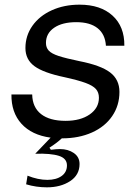

<svg xmlns="http://www.w3.org/2000/svg" viewBox="-20 -583 601 823"><path d="M177 -399Q177 -379 189 -366Q201 -353 231.5 -343Q262 -333 320 -321Q412 -303 452 -272.5Q492 -242 492 -189Q492 -131 461 -85.5Q430 -40 374 -15Q318 10 246 10H245Q222 31 192 50L198 59Q222 56 237 56Q272 56 296.5 73Q321 90 321 120Q321 167 280.5 193.5Q240 220 181 220Q135 220 92 207L98 170Q143 188 183 188Q221 188 244 171.5Q267 155 267 126Q267 96 232.5 85Q198 74 131 76L197 7Q116 -4 72 -52.5Q28 -101 29 -178H118Q119 -123 156 -94Q193 -65 261 -65Q325 -65 364.5 -92.5Q404 -120 404 -164Q404 -187 391 -201.5Q378 -216 347 -227.5Q316 -239 257 -252Q166 -271 127.5 -299.5Q89 -328 89 -377Q89 -430 119 -472.5Q149 -515 202 -539Q255 -563 321 -563Q411 -563 462.5 -516Q514 -469 513 -387H434Q431 -436 398.5 -462Q366 -488 307 -488Q247 -488 212 -464Q177 -440 177 -399Z"/></svg>

Font: Open Sauce Sans
Style: Italic
Weight: 400
Italic angle: -10°
Designer: Alfredo Marco Pradil
Foundry: Creative Sauce Fz LLC
Version: Version 1.477